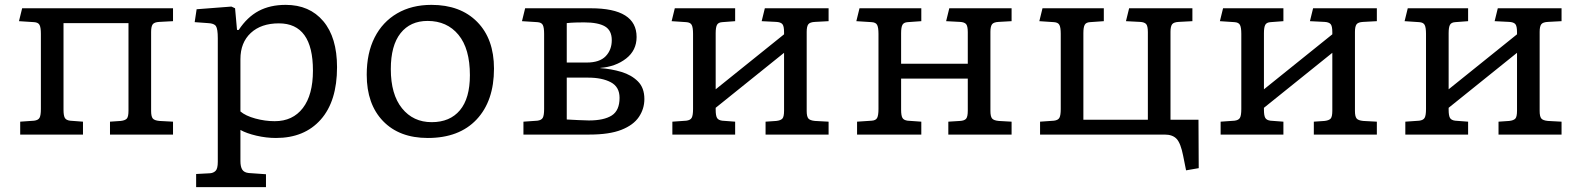

<svg xmlns="http://www.w3.org/2000/svg" viewBox="-20 -553 6494 789"><path d="M63 0V-53L120 -57Q137 -59 142.5 -69Q148 -79 148 -105V-414Q148 -440 142.5 -450.5Q137 -461 120 -462L58 -466L71 -519H691V-466L635 -463Q614 -462 607.5 -453Q601 -444 601 -422V-97Q601 -75 607.5 -66.5Q614 -58 635 -56L691 -53V0H432V-53L476 -56Q494 -58 501 -65.5Q508 -73 508 -98V-458H241V-102Q241 -78 246.5 -68.5Q252 -59 268 -57L321 -53V0Z M786 216V162L843 159Q857 158 866 149Q875 140 875 112V-396Q875 -434 867.5 -445.5Q860 -457 835 -458L780 -462L788 -515L931 -526L946 -519L954 -430H961Q996 -483 1043 -508Q1090 -533 1154 -533Q1252 -533 1308.5 -466Q1365 -399 1365 -277Q1365 -137 1298 -61.5Q1231 14 1114 14Q1074 14 1033.5 4.5Q993 -5 968 -19V109Q968 132 975.5 144Q983 156 1002 158L1073 163V216ZM1109 -55Q1183 -55 1224.5 -109Q1266 -163 1266 -263Q1266 -457 1126 -457Q1053 -457 1010.5 -417.5Q968 -378 968 -310V-95Q989 -77 1029 -66Q1069 -55 1109 -55Z M1738 14Q1621 14 1554 -55.5Q1487 -125 1487 -246Q1487 -335 1519.5 -399Q1552 -463 1612 -498Q1672 -533 1753 -533Q1872 -533 1941 -463Q2010 -393 2010 -271Q2010 -138 1938.5 -62Q1867 14 1738 14ZM1754 -51Q1829 -51 1870 -100Q1911 -149 1911 -244Q1911 -353 1864 -410Q1817 -467 1737 -467Q1666 -467 1626 -416.5Q1586 -366 1586 -269Q1586 -165 1632 -108Q1678 -51 1754 -51Z M2131 0V-53L2188 -57Q2205 -59 2210.5 -69Q2216 -79 2216 -105V-414Q2216 -440 2210.5 -450.5Q2205 -461 2188 -462L2125 -466L2138 -519H2408Q2596 -519 2596 -401Q2596 -346 2553 -312.5Q2510 -279 2447 -274V-273Q2492 -270 2533.5 -257.5Q2575 -245 2601.5 -218.5Q2628 -192 2628 -146Q2628 -106 2605.5 -72.5Q2583 -39 2533.5 -19.5Q2484 0 2402 0ZM2309 -296H2391Q2444 -296 2469 -322Q2494 -348 2494 -388Q2494 -428 2466 -444.5Q2438 -461 2380 -461Q2367 -461 2346.5 -460.5Q2326 -460 2309 -458ZM2400 -58Q2462 -58 2494 -78.5Q2526 -99 2526 -151Q2526 -196 2490 -215Q2454 -234 2397 -234H2309V-62Q2330 -61 2356.5 -59.5Q2383 -58 2400 -58Z M2743 0V-53L2800 -57Q2817 -59 2822.5 -69Q2828 -79 2828 -105V-414Q2828 -440 2822.5 -450.5Q2817 -461 2800 -462L2740 -466L2753 -519H3001V-466L2948 -462Q2932 -461 2926.5 -451Q2921 -441 2921 -417V-186L3202 -412V-421Q3202 -446 3195 -454Q3188 -462 3170 -463L3110 -466L3123 -519H3385V-466L3329 -463Q3308 -462 3301.5 -453Q3295 -444 3295 -422V-97Q3295 -75 3301.5 -66.5Q3308 -58 3329 -56L3385 -53V0H3126V-53L3170 -56Q3188 -58 3195 -65.5Q3202 -73 3202 -98V-336L2921 -110V-102Q2921 -78 2926.5 -68.5Q2932 -59 2948 -57L3001 -53V0Z M3502 0V-53L3562 -57Q3579 -58 3584.5 -68.5Q3590 -79 3590 -105V-414Q3590 -440 3584.5 -450.5Q3579 -461 3562 -462L3499 -466L3512 -519H3766V-466L3710 -462Q3694 -461 3688.5 -451Q3683 -441 3683 -417V-291H3957V-421Q3957 -446 3950 -454Q3943 -462 3925 -463L3868 -466L3881 -519H4137V-466L4084 -463Q4063 -462 4056.5 -453Q4050 -444 4050 -422V-97Q4050 -75 4056.5 -66.5Q4063 -58 4084 -56L4137 -53V0H3877V-53L3925 -56Q3943 -57 3950 -65Q3957 -73 3957 -98V-230H3683V-102Q3683 -78 3688.5 -68.5Q3694 -59 3710 -57L3766 -53V0Z M4854 147 4842 87Q4832 36 4815.5 18Q4799 0 4766 0H4254V-53L4311 -57Q4328 -59 4333.5 -69Q4339 -79 4339 -105V-414Q4339 -440 4333.5 -450.5Q4328 -461 4311 -462L4251 -466L4264 -519H4516V-466L4459 -462Q4443 -461 4437.5 -451Q4432 -441 4432 -417V-61H4697V-421Q4697 -446 4690 -454Q4683 -462 4665 -463L4607 -466L4620 -519H4880V-466L4824 -463Q4803 -462 4796.5 -453Q4790 -444 4790 -422V-61H4905L4906 138Z M4996 0V-53L5053 -57Q5070 -59 5075.5 -69Q5081 -79 5081 -105V-414Q5081 -440 5075.5 -450.5Q5070 -461 5053 -462L4993 -466L5006 -519H5254V-466L5201 -462Q5185 -461 5179.5 -451Q5174 -441 5174 -417V-186L5455 -412V-421Q5455 -446 5448 -454Q5441 -462 5423 -463L5363 -466L5376 -519H5638V-466L5582 -463Q5561 -462 5554.5 -453Q5548 -444 5548 -422V-97Q5548 -75 5554.5 -66.5Q5561 -58 5582 -56L5638 -53V0H5379V-53L5423 -56Q5441 -58 5448 -65.5Q5455 -73 5455 -98V-336L5174 -110V-102Q5174 -78 5179.5 -68.5Q5185 -59 5201 -57L5254 -53V0Z M5755 0V-53L5812 -57Q5829 -59 5834.5 -69Q5840 -79 5840 -105V-414Q5840 -440 5834.5 -450.5Q5829 -461 5812 -462L5752 -466L5765 -519H6013V-466L5960 -462Q5944 -461 5938.5 -451Q5933 -441 5933 -417V-186L6214 -412V-421Q6214 -446 6207 -454Q6200 -462 6182 -463L6122 -466L6135 -519H6397V-466L6341 -463Q6320 -462 6313.5 -453Q6307 -444 6307 -422V-97Q6307 -75 6313.5 -66.5Q6320 -58 6341 -56L6397 -53V0H6138V-53L6182 -56Q6200 -58 6207 -65.5Q6214 -73 6214 -98V-336L5933 -110V-102Q5933 -78 5938.5 -68.5Q5944 -59 5960 -57L6013 -53V0Z"/></svg>

Font: Literata 7pt
Style: Regular
Weight: 400
Designer: Latin by Veronika Burian and Jose Scaglione. Greek by Irene Vlachou. Cyrillic by Vera Evstafieva.
Foundry: TypeTogether
Version: Version 3.002